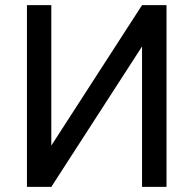

<svg xmlns="http://www.w3.org/2000/svg" viewBox="-20 -731 759 751"><path d="M85.4 -710.9H180.7V-161.6L535.6 -710.9H631.3V0H535.6V-549.3L180.7 0H85.4Z"/></svg>

Font: Bert Sans Medium
Style: Regular
Weight: 500
Designer: Christian Robertson, Adam Twardoch, & Cristiano Sobral
Foundry: Google
Version: Version 12.135;January 10, 2020;FontCreator 12.0.0.2547 64-b